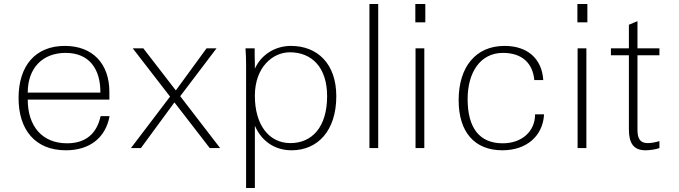

<svg xmlns="http://www.w3.org/2000/svg" viewBox="-20 -742 3401 962"><path d="M73 -251C73 -93 155 11 310 11C430 11 509 -52 529 -160H484C465 -72 409 -24 316 -24C191 -24 119 -110 119 -243H528V-282C528 -423 444 -512 305 -512C156 -512 73 -411 73 -251ZM119 -278C119 -402 194 -477 309 -477C428 -477 484 -395 483 -278Z M1065 -500H1015L861 -289L698 -500H645L832 -258L636 0H686L854 -229L1031 0H1083L883 -260Z M1257 -262C1257 -407 1348 -480 1432 -480C1542 -480 1619 -405 1619 -260C1619 -105 1543 -25 1435 -25C1327 -25 1257 -117 1257 -262ZM1257 -112C1291 -34 1357 11 1441 11C1572 11 1665 -87 1665 -260C1665 -423 1570 -512 1438 -512C1360 -512 1290 -470 1257 -398V-421C1256 -437 1256 -487 1256 -500H1210C1212 -474 1213 -447 1213 -421V200H1257Z M1831 0H1875V-722H1831Z M2106 0V-500H2062V0ZM2061 -630H2111V-722H2061Z M2278 -240C2278 -80 2358 11 2497 11C2618 11 2700 -60 2706 -169H2661C2661 -83 2594 -24 2499 -24C2383 -24 2323 -100 2323 -246C2323 -377 2385 -477 2500 -477C2599 -477 2650 -422 2657 -341H2702C2695 -450 2621 -512 2508 -512C2363 -512 2278 -406 2278 -240Z M2918 0V-500H2874V0ZM2873 -630H2923V-722H2873Z M3131 -465V-94C3131 -24 3155 11 3214 11C3235 11 3264 7 3284 0V-35C3264 -29 3243 -25 3225 -25C3188 -25 3174 -47 3174 -91V-465H3284V-500H3174V-636L3131 -618V-500H3041V-465Z"/></svg>

Font: Perun ExtraLight
Style: Regular
Weight: 200
Foundry: Copyright (c) Stefan Peev, Context Ltd, 2016
Version: Version 1.089